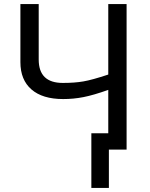

<svg xmlns="http://www.w3.org/2000/svg" viewBox="-20 -734 738 942"><path d="M169.9 -441.9Q169.9 -327.1 288.1 -327.1Q345.7 -327.1 388.7 -334.5Q431.6 -341.8 511.2 -368.2V-713.9H601.1V0H514.2V188H428.2V-80.1H511.2V-293Q438.5 -267.1 389.6 -257.6Q340.8 -248 290 -248Q188.5 -248 134.3 -295.2Q80.1 -342.3 80.1 -429.2V-713.9H169.9Z"/></svg>

Font: NotoSans
Style: Regular
Weight: 400
Designer: Monotype Design team
Foundry: Monotype Imaging Inc.
Version: Version 1.04